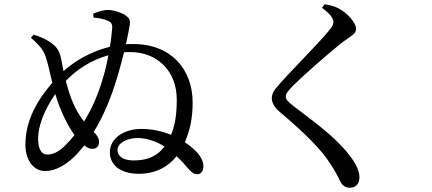

<svg xmlns="http://www.w3.org/2000/svg" viewBox="-20 -823 2040 907"><path d="M612 -65C556 -65 535 -89 535 -114C535 -148 581 -171 630 -171C670 -171 714 -158 757 -131C726 -89 681 -65 612 -65ZM466 -453C448 -391 420 -318 377 -249C333 -303 308 -373 291 -441C342 -495 413 -540 492 -562C485 -524 476 -485 466 -453ZM287 -135C255 -103 228 -93 202 -93C178 -93 160 -116 160 -168C160 -224 185 -297 241 -379C264 -302 297 -234 332 -185C318 -167 303 -151 287 -135ZM422 -740C447 -738 471 -733 487 -726C504 -719 511 -711 510 -691C508 -667 505 -635 499 -602C409 -580 332 -534 280 -487C277 -503 274 -519 271 -534C263 -578 253 -595 230 -614C208 -632 181 -647 139 -659L126 -645C159 -615 180 -596 194 -560C205 -532 212 -493 227 -432C157 -350 100 -256 100 -139C100 -73 134 -15 194 -15C242 -15 290 -44 328 -80C346 -97 362 -116 378 -136C392 -125 406 -119 418 -120C439 -121 448 -135 448 -154C448 -170 437 -186 423 -200C474 -283 511 -378 540 -479C549 -511 558 -544 566 -576C576 -577 586 -577 597 -577C726 -576 815 -485 815 -353C815 -282 807 -231 788 -186C749 -202 701 -214 648 -214C568 -214 499 -172 499 -103C499 -49 542 -2 636 -2C717 -2 776 -37 814 -85C838 -63 857 -41 874 -21C889 -6 897 0 913 0C928 0 941 -14 941 -38C941 -69 917 -109 853 -151C878 -207 890 -266 890 -339C890 -494 790 -615 609 -615C597 -615 586 -615 575 -614C584 -656 591 -691 593 -706C596 -729 590 -738 575 -749C556 -763 522 -774 496 -776C474 -777 446 -770 420 -758Z M1555 -719C1555 -706 1549 -696 1532 -676C1488 -621 1342 -476 1291 -415C1273 -396 1264 -377 1264 -359C1264 -338 1276 -316 1302 -294C1422 -192 1496 -119 1540 -50C1568 -8 1578 16 1589 37C1597 52 1612 64 1631 64C1664 64 1678 42 1678 14C1678 -17 1659 -54 1629 -92C1559 -181 1465 -246 1364 -324C1342 -341 1330 -353 1330 -367C1330 -379 1337 -390 1365 -419C1407 -461 1535 -575 1604 -628C1641 -655 1662 -663 1662 -687C1662 -715 1622 -761 1580 -783C1560 -794 1538 -799 1513 -803L1501 -786C1539 -758 1555 -737 1555 -719Z"/></svg>

Font: Source Han Serif JP Medium
Style: Regular
Weight: 500
Designer: Ryoko NISHIZUKA 西塚涼子 (kana & ideographs); Frank Grießhammer (Latin, Greek & Cyrillic); Wenlong ZHANG 张文龙 (bopomofo); San
Foundry: Adobe Systems Incorporated
Version: Version 1.001;PS 1.001;hotconv 16.6.54;makeotf.lib2.5.65590